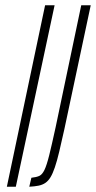

<svg xmlns="http://www.w3.org/2000/svg" viewBox="-20 -708 364 728"><path d="M6 0 151 -688H187L40 0ZM91 0 99 -34Q118 -36 129 -41Q140 -46 148.5 -63.5Q157 -81 166.5 -119Q176 -157 191 -226L288 -688H324L224 -218Q213 -168 204.5 -132.5Q196 -97 188 -73.5Q180 -50 171.5 -36Q163 -22 152 -14.5Q141 -7 126 -4Q111 -1 91 0Z"/></svg>

Font: Saira UltraCondensed Thin
Style: Italic
Weight: 250
Width: 1
Italic angle: -12°
Designer: Hector Gatti with collaboration of the Omnibus-Type team
Foundry: Omnibus-Type
Version: Version 1.101